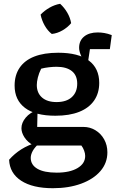

<svg xmlns="http://www.w3.org/2000/svg" viewBox="-20 -784 609 1012"><path d="M259 208Q152 208 91.5 168.5Q31 129 28 58Q56 26 92.5 3Q129 -20 175 -33H191Q163 -8 152.5 11.5Q142 31 142 48Q142 85 177 105.5Q212 126 279 126Q348 126 388.5 102Q429 78 429 38Q429 25 423.5 10Q418 -5 409 -17H157Q125 -35 109 -60Q93 -85 93 -108Q93 -137 115.5 -164Q138 -191 178 -205L176 -115H420Q454 -115 483 -97.5Q512 -80 529 -49.5Q546 -19 546 19Q546 75 509.5 117.5Q473 160 408 184Q343 208 259 208ZM272 -174Q166 -174 111.5 -215.5Q57 -257 57 -333Q57 -388 83.5 -427Q110 -466 161 -486Q212 -506 287 -506Q393 -506 448 -465Q503 -424 503 -347Q503 -293 476 -254Q449 -215 397.5 -194.5Q346 -174 272 -174ZM278 -246Q330 -246 358.5 -272Q387 -298 387 -343Q387 -387 358.5 -409.5Q330 -432 278 -432Q260 -432 238 -429.5Q216 -427 197 -422Q185 -398 179.5 -375.5Q174 -353 174 -336Q174 -294 201.5 -270Q229 -246 278 -246ZM431 -452Q414 -473 405.5 -494.5Q397 -516 397 -532Q397 -570 423.5 -591.5Q450 -613 495 -613Q512 -613 530 -610Q548 -607 569 -599L559 -525H454L443 -452ZM297 -764Q319 -744 334.5 -717.5Q350 -691 355 -662Q337 -640 309.5 -624Q282 -608 253 -605Q231 -622 215.5 -649.5Q200 -677 194 -707Q214 -728 241 -743.5Q268 -759 297 -764Z"/></svg>

Font: Piazzolla Thin
Style: Bold
Weight: 700
Version: Version 2.005